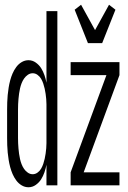

<svg xmlns="http://www.w3.org/2000/svg" viewBox="-20 -782 540 810"><path d="M351 -600 295 -741 322 -762 381 -655 440 -762 467 -741 411 -600ZM100 8Q85 8 71.5 0Q58 -8 48.5 -21Q39 -34 33 -48Q27 -62 23 -77Q19 -92 16.5 -107.5Q14 -123 12.5 -138.5Q11 -154 10.5 -169.5Q10 -185 10 -200V-320Q10 -335 10.5 -350.5Q11 -366 12.5 -381.5Q14 -397 16.5 -412.5Q19 -428 23 -443Q27 -458 33 -472Q39 -486 48.5 -499Q58 -512 71.5 -520Q85 -528 100 -528Q117 -528 131 -518Q145 -508 153.5 -494.5Q162 -481 167.5 -465Q173 -449 176 -433V-735H222V0H176V-87Q173 -71 167.5 -55Q162 -39 153.5 -25.5Q145 -12 131 -2Q117 8 100 8ZM278 0V-55L429 -465H278V-520H484V-465L333 -55H484V0ZM118 -47Q129 -47 138.5 -54Q148 -61 153.5 -70.5Q159 -80 162.5 -90.5Q166 -101 168.5 -112Q171 -123 172.5 -134Q174 -145 175 -156Q176 -167 176 -178Q176 -189 176 -200V-320Q176 -331 176 -342Q176 -353 175 -364Q174 -375 172.5 -386Q171 -397 168.5 -408Q166 -419 162.5 -429.5Q159 -440 153.5 -449.5Q148 -459 138.5 -466Q129 -473 118 -473Q107 -473 97.5 -466.5Q88 -460 81.5 -450.5Q75 -441 71 -430.5Q67 -420 64.5 -409Q62 -398 60.5 -387Q59 -376 58 -365Q57 -354 56.5 -342.5Q56 -331 56 -320V-200Q56 -189 56.5 -177.5Q57 -166 58 -155Q59 -144 60.5 -133Q62 -122 64.5 -111Q67 -100 71 -89.5Q75 -79 81.5 -69.5Q88 -60 97.5 -53.5Q107 -47 118 -47Z"/></svg>

Font: Iosevka SS18 Light
Style: Regular
Weight: 300
Monospace: yes
Designer: Belleve Invis
Foundry: Belleve Invis
Version: Version 25.1.1; ttfautohint (v1.8.4)